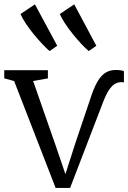

<svg xmlns="http://www.w3.org/2000/svg" viewBox="-22 -878 604 904"><path d="M240 7 44.5 -496.5 -2 -509V-547.5H203.5V-509L134 -496.5L240.5 -191.5L286 -58L331.5 -200L409.5 -431.5Q424.5 -474.5 440.8 -500Q457 -525.5 477 -537Q497 -548.5 522.5 -548.5Q538.5 -548.5 547.8 -546.8Q557 -545 561.5 -542.5V-490Q554 -491.5 546.2 -491.2Q538.5 -491 529 -487.5Q517 -483.5 506 -472.8Q495 -462 485.2 -445Q475.5 -428 466 -404L308 7ZM211 -638Q197 -650 177 -671Q157 -692 136.2 -717.5Q115.5 -743 99 -768Q82.5 -793 74.5 -812L142.5 -857.5L247.5 -662.5L212 -638ZM395.5 -638Q381 -650 361.2 -671Q341.5 -692 321 -717.5Q300.5 -743 284 -768Q267.5 -793 259.5 -812L327.5 -857.5L431.5 -662.5L396.5 -638Z"/></svg>

Font: Merriweather 36pt Light
Style: Regular
Weight: 300
Designer: Eben Sorkin
Foundry: Eben Sorkin
Version: Version 2.100